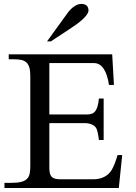

<svg xmlns="http://www.w3.org/2000/svg" viewBox="-20 -945 682 965"><path d="M424.8 -891.1Q424.3 -878.4 405.5 -857.9Q386.7 -837.4 351.1 -813.5Q338.4 -804.7 323.5 -794.9Q308.6 -785.2 293.5 -775.1Q278.3 -765.1 263.4 -755.4Q248.5 -745.6 235.4 -736.8H216.3L318.4 -877.9Q334.5 -900.4 353 -912.8Q371.6 -925.3 388.2 -925.3Q424.8 -925.3 424.8 -891.1ZM594.2 -165.5 577.1 0H2.4V-25.9H34.7Q66.9 -25.9 86.2 -30.8Q105.5 -35.6 115.7 -46.1Q126 -56.6 129.2 -72.5Q132.3 -88.4 132.3 -110.4V-563Q132.3 -588.9 127.7 -605Q123 -621.1 113.3 -630.6Q103.5 -640.1 88.1 -643.6Q72.8 -647 50.8 -647H23.9V-671.9H543.9L552.7 -518.1H527.8Q519.5 -572.8 500.5 -600.3Q481.4 -627.9 452.1 -627.9H228V-369.6H417.5Q432.1 -369.6 442.4 -373.8Q452.6 -377.9 459.5 -387.2Q466.3 -396.5 470.7 -411.9Q475.1 -427.2 477.1 -449.7H501V-241.2H477.1Q474.6 -263.7 470.7 -280.5Q466.8 -297.4 461.4 -304.2Q454.6 -314 439.7 -320.1Q424.8 -326.2 406.2 -326.2H228V-100.1Q228 -68.8 239.7 -56.4Q251.5 -43.9 283.2 -43.9H448.7Q480.5 -43.9 504.2 -56.2Q527.8 -68.4 541 -90.3Q549.3 -104 556.6 -123Q564 -142.1 570.8 -165.5Z"/></svg>

Font: HM XNiloofar
Style: Regular
Weight: 400
Designer: Hossein Movahhedian
Version: Version 2.8, 2015